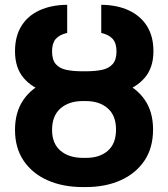

<svg xmlns="http://www.w3.org/2000/svg" viewBox="-20 -757 689 787"><path d="M319.8 -449.7H331.1Q414.1 -449.7 476.3 -423.8Q538.6 -397.9 573 -348.4Q607.4 -298.8 607.4 -226.1Q607.4 -150.9 572 -98.4Q536.6 -45.9 474.6 -18.1Q412.6 9.8 331.1 9.8H319.8Q238.3 9.8 175.5 -17.8Q112.8 -45.4 77.1 -97.9Q41.5 -150.4 41.5 -224.6Q41.5 -297.4 75.9 -347.7Q110.4 -397.9 173.1 -423.8Q235.8 -449.7 319.8 -449.7ZM331.1 -342.8H319.8Q262.2 -342.8 227.8 -312.5Q193.4 -282.2 193.4 -224.6Q193.4 -168.5 228 -139.2Q262.7 -109.9 319.8 -109.9H331.1Q387.7 -109.4 421.6 -138.7Q455.6 -168 455.6 -226.1Q455.6 -283.2 421.6 -313Q387.7 -342.8 331.1 -342.8ZM317.4 -464.8H331.5Q370.1 -464.8 398.2 -470.7Q426.3 -476.6 441.9 -494.4Q457.5 -512.2 457.5 -546.9Q457.5 -579.6 442.1 -597.2Q426.8 -614.7 395 -622.1V-737.3Q459.5 -736.8 507.6 -714.6Q555.7 -692.4 582.3 -650.4Q608.9 -608.4 608.9 -546.9Q608.9 -480 573.5 -438.5Q538.1 -397 475.8 -377.7Q413.6 -358.4 331.5 -358.4H317.4Q235.8 -358.4 173.6 -377.4Q111.3 -396.5 76.4 -438Q41.5 -479.5 41.5 -546.9Q41.5 -608.4 67.9 -650.6Q94.2 -692.9 142.3 -714.8Q190.4 -736.8 255.4 -737.3V-622.1Q223.1 -614.7 208.3 -597.2Q193.4 -579.6 193.4 -546.9Q193.4 -511.7 208.7 -494.1Q224.1 -476.6 252 -470.7Q279.8 -464.8 317.4 -464.8Z"/></svg>

Font: Inter 28pt
Style: Bold
Weight: 700
Designer: Rasmus Andersson
Foundry: rsms
Version: Version 4.001;git-66647c0bb